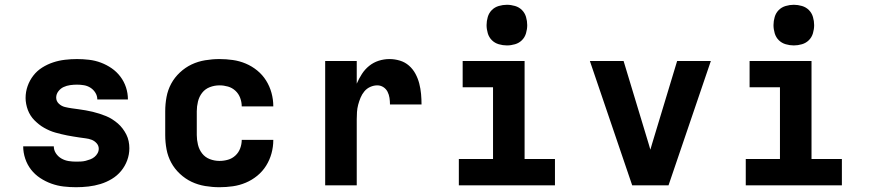

<svg xmlns="http://www.w3.org/2000/svg" viewBox="-20 -775 3640 803"><path d="M298 8Q272 8 246 5Q220 2 195 -7Q170 -16 148 -30.5Q126 -45 110 -65.5Q94 -86 85.5 -111.5Q77 -137 77 -163H205Q205 -147 214 -133.5Q223 -120 237 -112Q251 -104 266.5 -101.5Q282 -99 298 -99Q308 -99 318.5 -99.5Q329 -100 338.5 -102.5Q348 -105 357.5 -108.5Q367 -112 375 -118.5Q383 -125 388 -134Q393 -143 393 -153Q393 -166 384 -176Q375 -186 363 -190.5Q351 -195 338 -196.5Q325 -198 312.5 -200Q300 -202 287 -204Q274 -206 261.5 -208.5Q249 -211 236.5 -214Q224 -217 211.5 -220.5Q199 -224 187.5 -229Q176 -234 164.5 -240.5Q153 -247 143 -255Q133 -263 124 -272Q115 -281 108 -292Q101 -303 96.5 -315Q92 -327 89.5 -340Q87 -353 87 -365Q87 -391 95.5 -415Q104 -439 119.5 -459Q135 -479 156.5 -492.5Q178 -506 202 -514Q226 -522 251.5 -525Q277 -528 302 -528Q327 -528 352.5 -525Q378 -522 402 -513Q426 -504 447 -489.5Q468 -475 483.5 -454.5Q499 -434 507 -409.5Q515 -385 515 -359H387Q387 -374 379 -387Q371 -400 358.5 -408Q346 -416 331.5 -418.5Q317 -421 302 -421Q288 -421 273.5 -419Q259 -417 246 -411Q233 -405 224 -393Q215 -381 215 -367Q215 -352 226 -341.5Q237 -331 251.5 -327.5Q266 -324 280.5 -322Q295 -320 309.5 -318Q324 -316 338.5 -313.5Q353 -311 367.5 -307.5Q382 -304 396 -299.5Q410 -295 423.5 -289.5Q437 -284 449.5 -276Q462 -268 473 -258.5Q484 -249 493 -237Q502 -225 508.5 -212Q515 -199 518 -184.5Q521 -170 521 -155Q521 -129 512 -104.5Q503 -80 486.5 -60Q470 -40 447.5 -26.5Q425 -13 400.5 -5.5Q376 2 350 5Q324 8 298 8Z M898 8Q868 8 838 3Q808 -2 781.5 -14.5Q755 -27 732.5 -48Q710 -69 696 -95Q682 -121 676.5 -150.5Q671 -180 671 -210V-310Q671 -340 676.5 -369.5Q682 -399 696 -425Q710 -451 732.5 -472Q755 -493 781.5 -505.5Q808 -518 838 -523Q868 -528 898 -528Q926 -528 954 -524Q982 -520 1008 -509Q1034 -498 1056 -480Q1078 -462 1093 -438Q1108 -414 1115.5 -386.5Q1123 -359 1123 -331Q1123 -330 1123 -330Q1123 -330 1123 -330H991Q991 -330 991 -330Q991 -330 991 -330Q991 -348 984.5 -365.5Q978 -383 964.5 -395.5Q951 -408 933.5 -413Q916 -418 898 -418Q877 -418 857.5 -410.5Q838 -403 825.5 -387Q813 -371 808 -350.5Q803 -330 803 -310V-210Q803 -190 808 -169.5Q813 -149 825.5 -133Q838 -117 857.5 -109.5Q877 -102 898 -102Q916 -102 933.5 -107Q951 -112 964.5 -124.5Q978 -137 984.5 -154.5Q991 -172 991 -190Q991 -190 991 -190Q991 -190 991 -190H1123Q1123 -190 1123 -190Q1123 -190 1123 -189Q1123 -161 1115.5 -133.5Q1108 -106 1093 -82Q1078 -58 1056 -40Q1034 -22 1008 -11Q982 0 954 4Q926 8 898 8Z M1340 0V-520H1472V-425Q1481 -446 1493.5 -465.5Q1506 -485 1524 -499.5Q1542 -514 1564 -521Q1586 -528 1609 -528Q1631 -528 1652.5 -521.5Q1674 -515 1690.5 -500.5Q1707 -486 1717.5 -466.5Q1728 -447 1733.5 -425.5Q1739 -404 1741 -382Q1743 -360 1743 -338H1611Q1611 -352 1609 -365.5Q1607 -379 1601 -391Q1595 -403 1583.5 -410.5Q1572 -418 1558 -418Q1543 -418 1528.5 -411.5Q1514 -405 1504 -393Q1494 -381 1488 -366.5Q1482 -352 1478 -337Q1474 -322 1473 -306.5Q1472 -291 1472 -276V0Z M1899 0V-110H2042V-410H1915V-520H2174V-110H2301V0ZM2100 -585Q2083 -585 2066 -590Q2049 -595 2037 -607Q2025 -619 2020 -636Q2015 -653 2015 -670Q2015 -687 2020 -704Q2025 -721 2037 -733Q2049 -745 2066 -750Q2083 -755 2100 -755Q2117 -755 2134 -750Q2151 -745 2163 -733Q2175 -721 2180 -704Q2185 -687 2185 -670Q2185 -653 2180 -636Q2175 -619 2163 -607Q2151 -595 2134 -590Q2117 -585 2100 -585Z M2624 0 2447 -520H2588L2693 -173Q2695 -167 2696.5 -161Q2698 -155 2700 -149Q2702 -155 2703.5 -161Q2705 -167 2707 -173L2812 -520H2953L2776 0Z M3099 0V-110H3242V-410H3115V-520H3374V-110H3501V0ZM3300 -585Q3283 -585 3266 -590Q3249 -595 3237 -607Q3225 -619 3220 -636Q3215 -653 3215 -670Q3215 -687 3220 -704Q3225 -721 3237 -733Q3249 -745 3266 -750Q3283 -755 3300 -755Q3317 -755 3334 -750Q3351 -745 3363 -733Q3375 -721 3380 -704Q3385 -687 3385 -670Q3385 -653 3380 -636Q3375 -619 3363 -607Q3351 -595 3334 -590Q3317 -585 3300 -585Z"/></svg>

Font: Iosevka Custom XBdEx
Style: Regular
Weight: 800
Width: 7
Monospace: yes
Designer: Belleve Invis
Foundry: Belleve Invis
Version: Version 11.2.4; ttfautohint (v1.8.4)